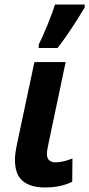

<svg xmlns="http://www.w3.org/2000/svg" viewBox="-20 -818 394 848"><path d="M46 -113Q46 -141 57 -191L132 -544H270L194 -183Q187 -150 187 -139Q187 -101 226 -101Q257 -101 300 -118L299 -15Q247 10 179 10Q115 10 80.5 -18.5Q46 -47 46 -113ZM151 -621Q168 -655 189 -706Q210 -757 223 -798H354V-785Q287 -673 234 -606H151Z"/></svg>

Font: Noto Sans Display
Style: Bold Italic
Weight: 700
Italic angle: -12°
Designer: Monotype Design team
Foundry: Monotype Imaging Inc.
Version: Version 1.000